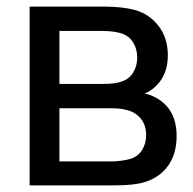

<svg xmlns="http://www.w3.org/2000/svg" viewBox="-20 -560 584 580"><path d="M69.5 0V-540H299.5Q321.5 -540 345 -537.5Q368.5 -535 387 -530Q431.5 -517.5 459.2 -481.2Q487 -445 487 -392.5Q487 -335 451.5 -300.5Q436 -285 417 -277.5Q434 -274.5 452.5 -264Q513.5 -230 513.5 -149Q513.5 -94.5 487.2 -58.5Q461 -22.5 414 -9Q383 0 325.5 0ZM293.5 -306.5Q329.5 -306.5 350 -314.5Q371.5 -322.5 383 -342Q394.5 -361.5 394.5 -386Q394.5 -412 382.2 -431.8Q370 -451.5 347 -459Q325 -466.5 286 -466.5H159.5V-306.5ZM320.5 -72.5Q331.5 -72.5 346.2 -74.5Q361 -76.5 372 -79.5Q396.5 -86.5 409 -106.5Q421.5 -126.5 421.5 -152Q421.5 -183 404 -203.2Q386.5 -223.5 357 -229Q342.5 -233 312.5 -233H159.5V-72.5Z"/></svg>

Font: CCSD_manrope Medium
Style: Regular
Weight: 500
Designer: Mikhail Sharanda
Foundry: Mikhail Sharanda
Version: Version 4.503